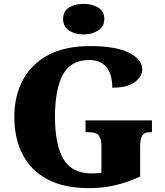

<svg xmlns="http://www.w3.org/2000/svg" viewBox="-20 -962 850 992"><path d="M440 10Q310 10 224.5 -36Q139 -82 96.5 -164.5Q54 -247 54 -358Q54 -466 98 -548.5Q142 -631 229 -677.5Q316 -724 444 -724Q578 -724 646.5 -689.5Q715 -655 715 -605Q715 -568 677.5 -538.5Q640 -509 560 -509Q560 -580 529 -616Q498 -652 442 -652Q345 -652 304.5 -575.5Q264 -499 264 -358Q264 -217 307 -141.5Q350 -66 454 -66Q476 -66 504 -69V-206Q504 -243 491 -261Q478 -279 441 -279H422V-340H765V-279H756Q724 -279 714 -260.5Q704 -242 704 -202V-50Q640 -20 575.5 -5Q511 10 440 10ZM412 -784Q367 -784 336.5 -804.5Q306 -825 306 -863Q306 -904 336.5 -923Q367 -942 412 -942Q455 -942 487 -923Q519 -904 519 -863Q519 -825 487 -804.5Q455 -784 412 -784Z"/></svg>

Font: Noto Serif Myanmar Black
Style: Regular
Weight: 900
Designer: Ben Mitchell and the Monotype Design Team
Foundry: Monotype Imaging Inc.
Version: Version 2.106; ttfautohint (v1.8.4.7-5d5b)